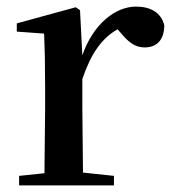

<svg xmlns="http://www.w3.org/2000/svg" viewBox="-20 -563 524 583"><path d="M114 0H326V-29L232 -39L230 -232V-323C256 -400 289 -447 337 -474L345 -465C369 -436 389 -419 419 -419C460 -419 478 -446 479 -485C470 -526 435 -543 393 -543C329 -543 262 -488 230 -395L223 -532L210 -541L31 -492V-467L114 -461C116 -412 117 -369 117 -301V-232L115 -37L38 -29V0Z"/></svg>

Font: Noto Serif SC SemiBold
Style: Regular
Weight: 600
Designer: Ryoko NISHIZUKA 西塚涼子 (kana & ideographs); Frank Grießhammer (Latin, Greek & Cyrillic); Wenlong ZHANG 张文龙 (bopomofo); San
Foundry: Adobe
Version: Version 2.001;hotconv 1.1.0;makeotfexe 2.6.0